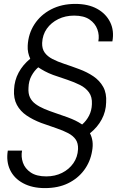

<svg xmlns="http://www.w3.org/2000/svg" viewBox="-20 -732 621 984"><path d="M210 232Q145 232 98.5 207Q52 182 31.5 138.5Q11 95 20 40H93Q87 71 97.5 101.5Q108 132 137.5 152Q167 172 217 172Q262 172 298 154Q334 136 356 104.5Q378 73 380 32Q381 2 368 -17Q355 -36 329.5 -49.5Q304 -63 268.5 -75Q233 -87 191 -102Q149 -118 116.5 -140Q84 -162 66.5 -194.5Q49 -227 52 -273Q54 -320 75.5 -360Q97 -400 135 -431Q128 -446 124.5 -462.5Q121 -479 122 -498Q125 -559 156.5 -607.5Q188 -656 242 -684Q296 -712 366 -712Q432 -712 477.5 -687Q523 -662 544.5 -618.5Q566 -575 556 -520H484Q490 -551 479 -581.5Q468 -612 439 -632Q410 -652 360 -652Q315 -652 278.5 -634Q242 -616 220 -585Q198 -554 196 -512Q195 -482 209 -462.5Q223 -443 249 -429.5Q275 -416 310 -404.5Q345 -393 385 -378Q426 -363 458.5 -341Q491 -319 509 -286.5Q527 -254 524 -207Q523 -161 501.5 -120.5Q480 -80 441 -49Q451 -30 454 -7.5Q457 15 452 42Q443 97 411 140Q379 183 328.5 207.5Q278 232 210 232ZM401 -94Q423 -113 436.5 -139.5Q450 -166 451 -198Q453 -235 436 -258.5Q419 -282 390 -296.5Q361 -311 325.5 -323Q290 -335 252 -348Q228 -357 209.5 -367Q191 -377 176 -387Q156 -370 141.5 -343.5Q127 -317 126 -282Q124 -253 133.5 -233Q143 -213 162 -199Q181 -185 207 -174Q233 -163 263 -153Q293 -143 326 -131Q350 -122 366.5 -114Q383 -106 401 -94Z"/></svg>

Font: DM Sans Light
Style: Italic
Weight: 300
Italic angle: -10°
Designer: Colophon Foundry, Jonny Pinhorn
Foundry: Colophon Foundry
Version: Version 4.004;gftools[0.9.30]